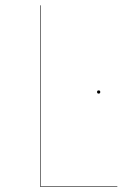

<svg xmlns="http://www.w3.org/2000/svg" viewBox="-20 -700 485 720"><path d="M132 -2H420V0H130V-680H132ZM356 -355Q356 -349 350 -349Q344 -349 344 -355Q344 -361 350 -361Q356 -361 356 -355Z"/></svg>

Font: FiraGO Two
Style: Regular
Weight: 100
Designer: bBox Type
Foundry: bBox Type GmbH
Version: Version 1.001